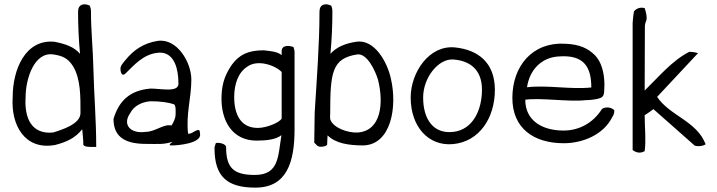

<svg xmlns="http://www.w3.org/2000/svg" viewBox="-20 -665 3279 878"><path d="M38 -221C29 -92 94 23 232 -2C287 -16 325 -35 356 -74C358 -49 361 -30 361 -3C366 7 388 7 406 7H420C420 -118 410 -229 407 -354C405 -443 396 -523 396 -612C396 -622 394 -631 391 -639C364 -652 337 -646 337 -612C337 -548 340 -481 346 -419C318 -451 280 -464 229 -474C96 -487 38 -347 38 -221ZM97 -219C97 -306 137 -429 224 -416C265 -410 291 -399 314 -362C350 -303 348 -219 348 -148C348 -98 265 -72 222 -59C125 -50 91 -124 97 -219Z M499 -121C499 -32 562 -7 648 -7C699 -7 729 -3 769 -17C772 -18 746 -1 760 0C795 1 901 -10 895 -52C894 -59 894 -65 891 -70C877 -75 855 -49 840 -54C830 -145 855 -217 855 -301C855 -381 789 -491 701 -478C636 -468 590 -435 555 -392C546 -381 529 -364 531 -349C531 -334 538 -313 554 -329C594 -368 636 -418 704 -424C764 -429 790 -375 795 -309L796 -282C796 -241 715 -260 669 -260C571 -252 523 -201 499 -121ZM575 -147C591 -179 626 -199 669 -202C711 -202 750 -197 776 -188C785 -181 783 -158 783 -142C783 -123 772 -103 764 -91C729 -100 690 -62 646 -62C578 -52 538 -94 575 -147Z M961 13C961 144 1020 193 1148 193C1293 193 1327 74 1327 -74V-425C1327 -434 1325 -442 1322 -450C1300 -458 1268 -459 1268 -431V-413C1248 -429 1221 -431 1186 -435C1113 -435 1074 -414 1041 -370C1014 -331 995 -290 993 -226C989 -112 1043 -22 1153 -22C1198 -22 1243 -27 1267 -47C1251 49 1257 135 1145 135C1050 135 1014 104 1014 9C1014 -8 982 -14 967 -11C966 -4 960 4 961 13ZM1051 -221C1051 -280 1069 -334 1112 -361C1159 -394 1237 -367 1268 -336V-123C1258 -104 1198 -80 1159 -80C1081 -80 1051 -141 1051 -221Z M1417 -13C1428 -2 1432 6 1446 6C1470 6 1476 -3 1476 -3C1476 -13 1478 -46 1478 -46C1515 -9 1575 0 1643 0C1769 -5 1797 -177 1768 -303C1752 -381 1692 -488 1608 -474C1558 -466 1519 -450 1491 -419C1497 -481 1500 -548 1500 -612C1500 -622 1498 -631 1495 -639C1468 -652 1441 -646 1441 -612C1441 -461 1428 -297 1419 -150C1419 -95 1417 -66 1417 -13ZM1490 -148C1490 -335 1499 -398 1613 -416C1658 -423 1696 -343 1709 -299C1735 -194 1724 -66 1615 -59C1568 -57 1505 -81 1491 -117C1488 -125 1490 -142 1490 -148Z M1858 -219C1858 -86 1939 4 2051 -6C2173 -17 2243 -127 2243 -254C2243 -380 2165 -437 2062 -448C1943 -461 1858 -334 1858 -219ZM1915 -219C1915 -311 1985 -397 2052 -393C2126 -388 2184 -349 2184 -255C2184 -164 2144 -73 2054 -62C1964 -51 1915 -117 1915 -219Z M2323 -217C2323 -79 2420 -10 2558 -10C2646 -10 2741 -50 2780 -130C2786 -138 2790 -149 2789 -161C2775 -175 2751 -178 2733 -167C2692 -102 2628 -68 2557 -68C2460 -68 2382 -113 2382 -209C2452 -219 2585 -198 2658 -207C2658 -207 2703 -207 2728 -218C2747 -226 2742 -253 2744 -277C2744 -333 2729 -384 2701 -412C2668 -445 2630 -462 2565 -465C2416 -474 2323 -364 2323 -217ZM2390 -266C2401 -342 2453 -403 2537 -407C2650 -415 2684 -359 2684 -265C2587 -255 2486 -277 2390 -266Z M2873 21C2888 33 2908 38 2928 26C2935 -24 2928 -83 2928 -138C2942 -147 2955 -156 2968 -166L3157 1C3175 6 3194 3 3207 -5C3166 -112 3043 -135 2985 -222L3172 -422C3159 -426 3146 -428 3132 -428C3053 -388 2989 -310 2928 -251C2928 -349 2929 -449 2929 -545C2929 -550 2930 -555 2931 -558C2931 -560 2931 -562 2933 -564C2942 -582 2934 -610 2928 -628C2903 -635 2885 -621 2879 -613C2876 -595 2874 -577 2873 -560Z"/></svg>

Font: Comica
Style: Rg
Weight: 400
Designer: Jasper
Foundry: KineticPlasma Fonts/Cannot Into Space Fonts
Version: Version 0.89